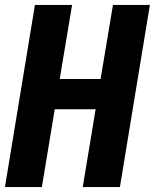

<svg xmlns="http://www.w3.org/2000/svg" viewBox="-20 -755 625 775"><path d="M0 0H149L201 -314H366L314 0H464L585 -735H436L386 -436H221L271 -735H121Z"/></svg>

Font: Iosevka Sparkle Heavy
Style: Italic
Weight: 900
Italic angle: -9°
Designer: Belleve Invis
Foundry: Belleve Invis
Version: Version 4.5.0; ttfautohint (v1.8.3)